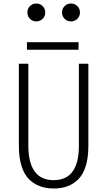

<svg xmlns="http://www.w3.org/2000/svg" viewBox="-20 -1063 610 1094"><path d="M187 -941Q165.5 -941 150.8 -955.8Q136 -970.5 136 -992Q136 -1013.5 150.8 -1028.2Q165.5 -1043 187 -1043Q208 -1043 223 -1028.2Q238 -1013.5 238 -992Q238 -970.5 223 -955.8Q208 -941 187 -941ZM420.8 -955.8Q406 -941 384.5 -941Q363 -941 348.2 -955.8Q333.5 -970.5 333.5 -992Q333.5 -1013.5 348.2 -1028.2Q363 -1043 384.5 -1043Q406 -1043 420.8 -1028.2Q435.5 -1013.5 435.5 -992Q435.5 -970.5 420.8 -955.8ZM133.5 -822.5H427.5V-779.5H133.5ZM286 11Q242.5 11 207.8 -1.8Q173 -14.5 145.2 -42Q117.5 -69.5 102.5 -117.5Q87.5 -165.5 87.5 -231.5V-700H141.5V-234Q141.5 -36.5 286 -36.5Q429.5 -36.5 429.5 -232.5V-700H483.5V-231.5Q483.5 -165.5 468.8 -117.5Q454 -69.5 426.5 -42Q399 -14.5 364.5 -1.8Q330 11 286 11Z"/></svg>

Font: League Mono Narrow UltraLight
Style: Regular
Weight: 200
Width: 3
Designer: Tyler Finck
Foundry: The League of Moveable Type / Tyler Finck
Version: Version 2.210